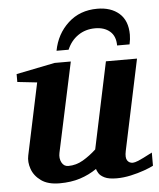

<svg xmlns="http://www.w3.org/2000/svg" viewBox="-52 -759 678 817"><g transform="rotate(-5 287.0 -351.0)"><path d="M571.8 -27.8Q558.6 -20.5 532 -11Q505.4 -1.5 474.1 5.4Q442.9 12.2 414.1 12.2Q379.9 12.2 362.1 3.4Q344.2 -5.4 337.4 -16.8Q330.6 -28.3 329.1 -35.2Q296.4 -12.7 257.6 -0.2Q218.8 12.2 169.9 12.2Q120.1 12.2 91.1 -8.8Q62 -29.8 51.5 -60.1Q41 -90.3 46.9 -117.2L111.8 -423.8L27.8 -433.1V-466.8L192.9 -500H262.2L180.2 -117.2Q175.3 -93.8 184.8 -75.9Q194.3 -58.1 212.9 -58.1Q246.6 -58.1 276.4 -75.7Q306.2 -93.3 333 -118.2L411.1 -487.8H543.9L461.9 -100.1Q456.1 -72.3 464.1 -60.1Q472.2 -47.9 487.8 -47.9Q495.6 -47.9 511 -54Q526.4 -60.1 571.8 -84ZM522.5 -591.8Q522.5 -572.8 517.6 -550.8H464.4Q464.4 -590.8 440.4 -611.3Q416.5 -631.8 377.4 -631.8Q335.9 -631.8 304.4 -610.1Q272.9 -588.4 257.3 -550.8H205.6Q219.2 -622.1 269.3 -668Q319.3 -713.9 393.6 -713.9Q452.1 -713.9 487.3 -682.9Q522.5 -651.9 522.5 -591.8Z"/></g></svg>

Font: Charis
Style: Bold Italic
Weight: 700
Italic angle: -11°
Designer: Walt Agee, Miriam Martin, Annie Olsen, Victor Gaultney, Lorna Priest, Alan Ward, Bob Hallissy, Martin Hosken, Sharon Cor
Foundry: SIL Global
Version: Version 7.000